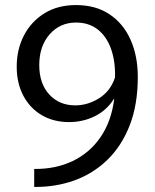

<svg xmlns="http://www.w3.org/2000/svg" viewBox="-20 -727 611 758"><path d="M280 -707Q358 -707 412.5 -670.5Q467 -634 495.5 -570Q524 -506 524 -423Q524 -314 492 -232Q460 -150 403.5 -95.5Q347 -41 273 -14.5Q199 12 115 11V-60Q200 -59 267.5 -91.5Q335 -124 377.5 -186.5Q420 -249 431 -337H430Q401 -291 354 -268Q307 -245 253 -245Q192 -245 145.5 -272Q99 -299 72.5 -348.5Q46 -398 46 -464Q46 -532 74.5 -587Q103 -642 155.5 -674.5Q208 -707 280 -707ZM280 -638Q217 -638 176 -591.5Q135 -545 135 -470Q135 -397 174.5 -354Q214 -311 277 -311Q326 -311 371 -339Q416 -367 434 -421Q436 -484 418.5 -533.5Q401 -583 366 -610.5Q331 -638 280 -638Z"/></svg>

Font: Murecho
Style: Regular
Weight: 400
Designer: Neil Summerour
Foundry: Positype
Version: Version 1.010; ttfautohint (v1.8.3)